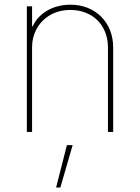

<svg xmlns="http://www.w3.org/2000/svg" viewBox="-20 -573 608 834"><path d="M96.6 -545.5H119.3V-458.8H122.2Q132.8 -482.6 150.4 -500.2Q168 -517.8 189.6 -529.5Q211.3 -541.2 236 -546.9Q260.7 -552.6 285.5 -552.6Q326.7 -552.6 360.8 -538.9Q394.9 -525.2 419.6 -500.5Q444.2 -475.9 457.9 -441.8Q471.6 -407.7 471.6 -366.5V0H448.9V-366.5Q448.9 -402.7 437 -432.9Q425.1 -463.1 403.6 -484.6Q382.1 -506 351.9 -517.9Q321.7 -529.8 285.5 -529.8Q249.3 -529.8 218.9 -517.8Q188.6 -505.7 166.4 -483.8Q144.2 -462 131.7 -432.2Q119.3 -402.3 119.3 -366.5V0H96.6ZM270.6 57.5H295.5L242.2 241.5H223.7Z"/></svg>

Font: Inter P Thin
Style: Regular
Weight: 100
Designer: Rasmus Andersson
Foundry: rsms
Version: Version 3.018;git-588b23468